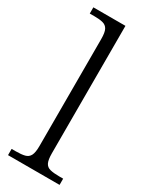

<svg xmlns="http://www.w3.org/2000/svg" viewBox="-198 -808 681 855"><g transform="rotate(30 142.5 -380.0)"><path d="M10 0V-32H31Q60 -32 77.5 -36.5Q95 -41 103 -56.5Q111 -72 111 -105V-655Q111 -689 103 -704Q95 -719 78 -723.5Q61 -728 36 -728H10V-760H175V-105Q175 -72 182.5 -56.5Q190 -41 208 -36.5Q226 -32 254 -32H275V0Z"/></g></svg>

Font: Noto Serif Khmer Light
Style: Regular
Weight: 300
Version: Version 2.003